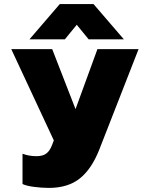

<svg xmlns="http://www.w3.org/2000/svg" viewBox="-20 -720 697 938"><path d="M272 -700H437L585 -528H413L355 -599L297 -528H124ZM90 179V31Q121 43 158 43Q190 43 207 29.5Q224 16 234 -11L243 -34L35 -480H235L349 -187L456 -480H657L465 11Q427 107 369 152.5Q311 198 219 198Q184 198 146 193Q108 188 90 179Z"/></svg>

Font: Prompt ExtraBold
Style: Regular
Weight: 800
Designer: Katatrad Team
Foundry: CadsonDemak
Version: Version 1.000